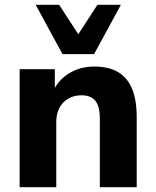

<svg xmlns="http://www.w3.org/2000/svg" viewBox="-20 -782 650 802"><path d="M62 0V-493H209V-400H201Q225 -450 270.5 -477Q316 -504 374 -504Q434 -504 473 -481Q512 -458 531.5 -411.5Q551 -365 551 -293V0H397V-287Q397 -321 389 -342Q381 -363 364 -373.5Q347 -384 321 -384Q289 -384 265 -370Q241 -356 228 -331Q215 -306 215 -273V0ZM241 -556 129 -762H227L307 -639L387 -762H485L373 -556Z"/></svg>

Font: Nunito Sans 11pt ExtraBold
Style: Regular
Weight: 800
Version: Version 3.101;gftools[0.9.27]